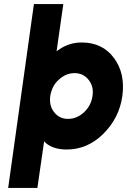

<svg xmlns="http://www.w3.org/2000/svg" viewBox="-20 -720 622 940"><path d="M163 200 196 -28Q198 -27 200.5 -24Q203 -21 205 -19Q243 12 306 12Q408 12 485 -64Q564 -142 579 -250Q594 -361 538 -436Q482 -512 380 -512Q321 -512 273 -480Q269 -478 265.5 -475Q262 -472 257 -469L290 -700H146L20 200ZM345 -362Q388 -362 414 -329Q440 -296 433 -250Q426 -203 392 -171Q357 -138 313 -138Q270 -138 245 -171Q232 -187 227.5 -207Q223 -227 226 -250Q230 -274 240 -294Q250 -314 267 -329Q302 -362 345 -362Z"/></svg>

Font: Unageo
Style: ExtraBold-Italic
Weight: 800
Designer: Richard Sepsi
Foundry: Richard Sepsi
Version: Version 2.000